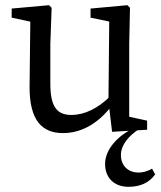

<svg xmlns="http://www.w3.org/2000/svg" viewBox="-20 -500 622 740"><path d="M385 132C385 187 422 220 475 220C518 220 554 206 578 172L566 150C546 162 527 165 514 165C475 165 446 140 446 97C446 61 474 24 517 -3H489C435 24 385 75 385 132ZM223 13C286 13 352 -17 408 -89H423L408 -132C358 -82 306 -57 255 -57C200 -57 174 -88 174 -177V-330L179 -470L169 -480L25 -467V-432L118 -412L97 -431L94 -167C93 -35 143 13 223 13ZM412 8 547 0V-35L478 -50V-330L481 -470L471 -480L329 -467V-432L401 -417L398 -109L412 8Z"/></svg>

Font: Source Serif Variable
Style: Regular
Weight: 389
Designer: Frank Grießhammer
Foundry: Adobe Systems Incorporated
Version: Version 3.001;hotconv 1.0.111;makeotfexe 2.5.65597